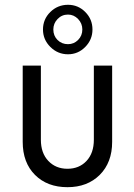

<svg xmlns="http://www.w3.org/2000/svg" viewBox="-20 -775 563 805"><path d="M265.1 -547.4Q222.2 -547.4 191.2 -578.1Q160.2 -608.9 160.2 -651.4Q160.2 -694.3 190.9 -724.6Q221.7 -754.9 265.1 -754.9Q307.6 -754.9 337.6 -724.6Q367.7 -694.3 367.7 -651.4Q367.7 -608.9 337.4 -578.1Q307.1 -547.4 265.1 -547.4ZM265.1 -589.8Q290 -589.8 307.6 -607.7Q325.2 -625.5 325.2 -651.4Q325.2 -676.8 307.4 -695.3Q289.6 -713.9 265.1 -713.9Q239.3 -713.9 221.4 -695.3Q203.6 -676.8 203.6 -651.4Q203.6 -625 221.2 -607.4Q238.8 -589.8 265.1 -589.8ZM262.7 9.8Q178.2 9.8 126.7 -41.7Q75.2 -93.3 75.2 -180.2V-500H151.4V-189Q151.4 -133.3 182.6 -100.3Q213.9 -67.4 262.7 -67.4Q312 -67.4 342.8 -100.3Q373.5 -133.3 373.5 -189V-500H450.2V-180.2Q450.2 -93.8 398.4 -42Q346.7 9.8 262.7 9.8Z"/></svg>

Font: Now
Style: Regular
Weight: 400
Designer: Alfredo Marco Pradil
Foundry: Alfredo Marco Pradil
Version: Version 1.002;PS 001.002;hotconv 1.0.88;makeotf.lib2.5.64775